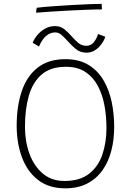

<svg xmlns="http://www.w3.org/2000/svg" viewBox="-20 -974 717 1019"><path d="M326.5 25.5Q238.5 25.5 181.2 -19.5Q124 -64.5 96.2 -140Q68.5 -215.5 68.5 -306.5Q68.5 -411.5 95.8 -491Q123 -570.5 180.2 -615.2Q237.5 -660 326.5 -660Q399.5 -660 449.2 -629.8Q499 -599.5 529.2 -548.2Q559.5 -497 572.8 -432.8Q586 -368.5 586 -300.5Q586 -233 570.8 -174Q555.5 -115 523.8 -70.2Q492 -25.5 443 0Q394 25.5 326.5 25.5ZM322 -13.5Q404 -13.5 453 -52Q502 -90.5 523.5 -154.5Q545 -218.5 545 -294.5Q545 -354.5 534.8 -412.2Q524.5 -470 500 -516.8Q475.5 -563.5 434 -591.5Q392.5 -619.5 330 -619.5Q248 -619.5 200.5 -578Q153 -536.5 132.8 -464.8Q112.5 -393 112.5 -301Q112.5 -224 136.2 -158.5Q160 -93 206.8 -53.2Q253.5 -13.5 322 -13.5ZM153.5 -747Q160.5 -766 177 -786.5Q193.5 -807 217.8 -821.2Q242 -835.5 271.5 -835.5Q301.5 -835.5 322.2 -818.5Q343 -801.5 360.5 -781Q377 -762 395.2 -746.5Q413.5 -731 438.5 -731Q462 -731 477.2 -749.2Q492.5 -767.5 500.5 -793.5L539 -779Q536 -769 528 -754.8Q520 -740.5 507.5 -726.8Q495 -713 478 -703.8Q461 -694.5 439 -694.5Q405 -694.5 381.2 -714.8Q357.5 -735 338 -757Q322.5 -774.5 307 -788.2Q291.5 -802 273.5 -802Q253 -802 236.2 -791.5Q219.5 -781 207.2 -764Q195 -747 187 -727ZM521 -924Q485 -924 440 -922.2Q395 -920.5 346.8 -918Q298.5 -915.5 253 -912.5Q207.5 -909.5 171.5 -906.5Q171.5 -912 172.8 -920.8Q174 -929.5 176 -933Q187.5 -935 218.2 -937.5Q249 -940 290 -942.8Q331 -945.5 374.8 -948Q418.5 -950.5 457 -952Q495.5 -953.5 519.5 -953.5Z"/></svg>

Font: Grandstander Thin Thin
Style: Regular
Weight: 250
Version: Version 1.200